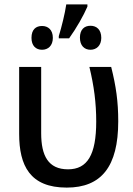

<svg xmlns="http://www.w3.org/2000/svg" viewBox="-20 -843 603 872"><path d="M247 -679V-669H294C327 -715 360 -773 377 -813V-823H281C275 -782 260 -721 247 -679ZM391 -617C418 -617 440 -636 440 -671C440 -709 418 -726 391 -726C363 -726 343 -709 343 -672C343 -636 363 -617 391 -617ZM171 -617C198 -617 220 -635 220 -671C220 -708 198 -725 171 -725C143 -725 123 -709 123 -671C123 -635 143 -617 171 -617ZM283 9C440 9 517 -86 517 -292C517 -382 507 -451 485 -539H386C407 -452 417 -376 417 -291C417 -140 377 -74 289 -74C199 -74 167 -136 167 -238V-539H67V-235C67 -91 116 9 283 9Z"/></svg>

Font: Noto Sans Mono SemiCondensed Medium
Style: Regular
Weight: 500
Width: 4
Designer: Monotype Design Team
Foundry: Monotype Imaging Inc.
Version: Version 2.014